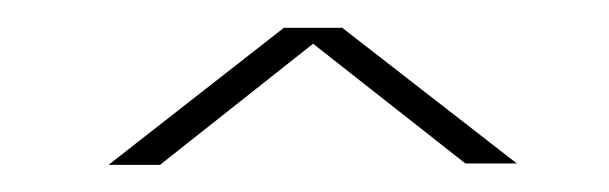

<svg xmlns="http://www.w3.org/2000/svg" viewBox="-20 -743 438 138"><path d="M58 -624.5H95L219.5 -723H184ZM314.5 -625.5H351.5L226 -723H190.5Z"/></svg>

Font: Anybody Expanded ExtraLight
Style: Regular
Weight: 250
Width: 7
Version: Version 1.113;gftools[0.9.25]